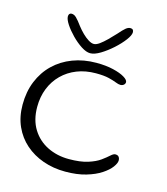

<svg xmlns="http://www.w3.org/2000/svg" viewBox="-107 -773 769 882"><g transform="rotate(15 277.0 -332.0)"><path d="M285 25.5Q228 25.5 179.2 8.2Q130.5 -9 94 -41Q57.5 -73 37 -118.5Q16.5 -164 16.5 -221.5Q16.5 -283 37 -333.2Q57.5 -383.5 94.8 -419.5Q132 -455.5 183.2 -475Q234.5 -494.5 295.5 -494.5Q341 -494.5 375.5 -486.2Q410 -478 429.5 -466.2Q449 -454.5 449 -443.5Q449 -438.5 446 -434.2Q443 -430 438 -427.5Q433 -425 427 -425Q417.5 -425 404 -430.5Q390.5 -436 367.2 -441.8Q344 -447.5 305.5 -447.5Q256 -447.5 215.5 -431.5Q175 -415.5 145.5 -386.2Q116 -357 100 -317Q84 -277 84 -229Q84 -167 111 -123.5Q138 -80 184 -57.2Q230 -34.5 286 -34.5Q340.5 -34.5 376 -45.8Q411.5 -57 432.8 -72.5Q454 -88 466.5 -99.5Q479 -111 488 -111Q497 -111 501.5 -107.2Q506 -103.5 507.8 -98Q509.5 -92.5 509.5 -87.5Q509.5 -74.5 495.5 -55.5Q481.5 -36.5 453.5 -18Q425.5 0.5 383.2 13Q341 25.5 285 25.5ZM255 -529.5Q236 -529.5 211.8 -545.2Q187.5 -561 164.8 -584.2Q142 -607.5 127.2 -630Q112.5 -652.5 112.5 -666.5Q112.5 -674.5 116.2 -678.8Q120 -683 126.5 -683Q138.5 -683 149.5 -672.2Q160.5 -661.5 178 -637.5Q190.5 -621.5 205 -607.2Q219.5 -593 234 -584Q248.5 -575 260 -575Q271.5 -575 286.8 -586Q302 -597 319.2 -614Q336.5 -631 352.5 -648.5Q372.5 -671.5 383.2 -680.2Q394 -689 404.5 -689Q420 -689 420 -673Q420 -659 402.2 -635.2Q384.5 -611.5 357.5 -587.2Q330.5 -563 302.8 -546.2Q275 -529.5 255 -529.5Z"/></g></svg>

Font: Gluten Thin ExtraLight
Style: Regular
Weight: 250
Version: Version 1.300